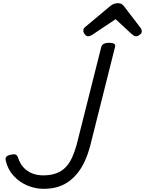

<svg xmlns="http://www.w3.org/2000/svg" viewBox="-20 -1173 915 1212"><path d="M254 19Q204 19 154 -1.5Q104 -22 66.5 -62.5Q29 -103 16 -160Q13 -176 20.5 -184Q28 -192 45 -196Q67 -201 78 -197.5Q89 -194 95 -175Q106 -141 128 -116.5Q150 -92 182 -79Q214 -66 254 -66Q284 -66 309.5 -71.5Q335 -77 358 -89.5Q381 -102 400.5 -124Q420 -146 435.5 -179.5Q451 -213 464 -260L619 -876Q623 -890 635.5 -896.5Q648 -903 669 -903Q691 -903 700.5 -896.5Q710 -890 706 -876L551 -259Q535 -197 513 -151Q491 -105 463 -72.5Q435 -40 402.5 -19.5Q370 1 333 10Q296 19 254 19ZM536 -944Q525 -944 515.5 -956Q506 -968 506 -979Q506 -987 508.5 -992Q511 -997 516 -1001L670 -1130Q684 -1142 696.5 -1147.5Q709 -1153 725 -1153Q740 -1153 750 -1146Q760 -1139 767 -1128L868 -996Q873 -989 874 -984Q875 -979 875 -974Q875 -963 862 -953.5Q849 -944 840 -944Q830 -944 823.5 -949Q817 -954 809 -960L710 -1052L565 -955Q558 -951 551 -947.5Q544 -944 536 -944Z"/></svg>

Font: Playwrite DE SAS
Style: Regular
Weight: 400
Designer: Veronika Burian, José Scaglione
Foundry: TypeTogether
Version: Version 1.002